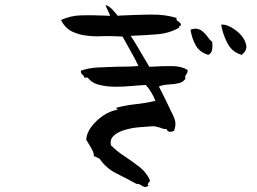

<svg xmlns="http://www.w3.org/2000/svg" viewBox="-20 -721 1040 777"><path d="M739 -438Q740 -431 738 -427Q736 -423 734 -420Q731 -416 729.5 -412.5Q728 -409 731 -404Q723 -389 704 -384.5Q685 -380 662.5 -379Q640 -378 623 -371Q628 -362 636 -345.5Q644 -329 653 -311Q662 -293 668 -280V-279Q681 -256 687.5 -236Q694 -216 684 -191Q674 -187 665.5 -188Q657 -189 654 -199Q649 -198 642.5 -199.5Q636 -201 629 -204Q621 -206 612 -208.5Q603 -211 595 -210Q576 -209 542 -206Q508 -203 478 -193Q454 -185 439 -170.5Q424 -156 429 -133Q454 -108 485.5 -87.5Q517 -67 545 -45Q573 -23 587 9Q586 13 584.5 15Q583 17 581 19Q579 21 578 23.5Q577 26 581 31Q570 37 565 35.5Q560 34 555 31Q551 28 546 25.5Q541 23 532 23Q494 2 451.5 -19Q409 -40 382 -80Q375 -81 371.5 -84.5Q368 -88 360 -88Q361 -101 350.5 -119.5Q340 -138 333 -149Q330 -153 329 -155Q330 -181 349 -207Q368 -233 397.5 -253Q427 -273 457 -277Q457 -277 453.5 -279Q450 -281 451 -285Q488 -295 530 -299.5Q572 -304 609 -313Q602 -331 591 -349Q580 -367 570 -377Q546 -376 513.5 -373Q481 -370 448 -370Q413 -370 382 -377.5Q351 -385 335 -407H321Q319 -416 313.5 -419Q308 -422 307 -435Q339 -446 376 -448Q413 -450 453 -451Q474 -451 496 -451.5Q518 -452 540 -454Q529 -479 510 -512Q491 -545 476 -573Q460 -574 443 -574.5Q426 -575 408 -575Q391 -574 373 -574Q355 -574 338 -576Q303 -579 273.5 -592.5Q244 -606 227 -640Q265 -658 310.5 -659Q356 -660 398 -658Q405 -658 412 -657.5Q419 -657 426 -657Q424 -663 418 -675Q412 -687 407 -701Q424 -695 437 -680Q450 -665 457 -657Q460 -657 466 -658Q525 -661 587.5 -662Q650 -663 695 -648Q693 -642 695.5 -639Q698 -636 702 -634Q706 -631 709.5 -627.5Q713 -624 712 -618Q701 -614 706 -610Q667 -586 613.5 -582Q560 -578 509 -576Q526 -550 545.5 -516.5Q565 -483 584 -451Q586 -451 591 -451Q639 -454 677 -453.5Q715 -453 739 -438ZM958 -499Q919 -510 900 -547Q881 -584 875 -621Q891 -624 915.5 -610.5Q940 -597 957 -577Q973 -558 976.5 -537Q980 -516 958 -499ZM839 -551Q841 -532 838 -518Q835 -504 823 -499Q789 -509 773 -536Q757 -563 751 -601Q768 -607 780 -604Q792 -601 801 -593Q812 -584 820.5 -571.5Q829 -559 839 -551Z"/></svg>

Font: Yuji Boku
Style: Regular
Weight: 400
Designer: Kataoka Yuji
Foundry: Kinuta Font Factory
Version: Version 3.002